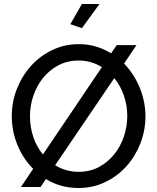

<svg xmlns="http://www.w3.org/2000/svg" viewBox="-20 -936 788 961"><path d="M663 -710 601 -618Q652 -565 680 -495.5Q708 -426 708 -354Q708 -283 682.5 -218Q657 -153 612.5 -103.5Q568 -54 506.5 -24.5Q445 5 373 5Q327 5 286 -6.5Q245 -18 210 -40L183 0H85L146 -91Q95 -142 67 -211Q39 -280 39 -355Q39 -426 64.5 -491Q90 -556 135 -606Q180 -656 241.5 -685.5Q303 -715 375 -715Q420 -715 460.5 -703Q501 -691 536 -669L564 -710ZM617 -355Q617 -409 600 -458Q583 -507 552 -545L256 -109Q309 -76 374 -76Q431 -76 476 -100.5Q521 -125 552.5 -164.5Q584 -204 600.5 -254Q617 -304 617 -355ZM130 -355Q130 -301 146.5 -251Q163 -201 195 -163L490 -600Q437 -633 374 -633Q317 -633 272 -609Q227 -585 195.5 -546Q164 -507 147 -457Q130 -407 130 -355ZM390 -795 332 -815 390 -916H478Z"/></svg>

Font: Raleway Medium Alt1
Style: Regular
Weight: 500
Designer: Matt McInerney, Pablo Impallari, Rodrigo Fuenzalida
Foundry: Matt McInerney, Pablo Impallari, Rodrigo Fuenzalida
Version: Version 3.000g; ttfautohint (v1.5) -l 8 -r 28 -G 28 -x 14 -D